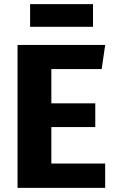

<svg xmlns="http://www.w3.org/2000/svg" viewBox="-20 -911 566 931"><path d="M473 -576H229V-410H442V-295H229V-118H490V0H65V-693H490ZM126 -781V-891H431V-781Z"/></svg>

Font: Fira Sans BGR
Style: Bold
Weight: 700
Designer: bBox Type GmbH & Carrois Corporate GbR & Edenspiekermann AG
Foundry: bBox Type GmbH & Carrois Corporate GbR & Edenspiekermann AG
Version: Version 4.301